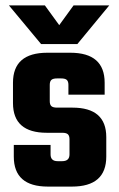

<svg xmlns="http://www.w3.org/2000/svg" viewBox="-20 -690 441 710"><path d="M237 -119V-175Q237 -188 231 -193.5Q225 -199 210 -199H153Q28 -199 28 -309V-384Q28 -495 155 -495H240Q367 -495 367 -384V-340H233V-376Q233 -389 227 -394.5Q221 -400 206 -400H191Q176 -400 170 -394.5Q164 -389 164 -376V-316Q164 -303 170 -297.5Q176 -292 191 -292H248Q373 -292 373 -183V-111Q373 0 246 0H157Q31 0 31 -111V-154H167V-119Q167 -94 193 -94H210Q237 -94 237 -119ZM132 -527 13 -670H146L199 -597L252 -670H384L266 -527Z"/></svg>

Font: Teko Semibold
Style: Regular
Weight: 600
Designer: Manushi Parikh, Jonny Pinhorn
Foundry: Indian Type Foundry
Version: Version 1.105;PS 1.0;hotconv 1.0.78;makeotf.lib2.5.61930; tt